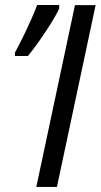

<svg xmlns="http://www.w3.org/2000/svg" viewBox="-20 -734 395 754"><path d="M122.6 0 274.4 -713.9H355.5L203.6 0ZM38.6 -514.2V-527.3Q52.2 -552.2 68.6 -585.4Q85 -618.7 100.3 -652.8Q115.7 -687 126 -714.4H212.4V-700.7Q203.6 -680.2 182.6 -646.2Q161.6 -612.3 136.7 -576.7Q111.8 -541 89.8 -514.2Z"/></svg>

Font: Open Sans
Style: Italic
Weight: 400
Italic angle: -12°
Designer: Monotype Design Team
Foundry: Monotype Imaging Inc.
Version: Version 3.000; ttfautohint (v1.8.4)